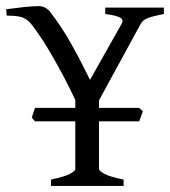

<svg xmlns="http://www.w3.org/2000/svg" viewBox="-53 -613 560 633"><path d="M115.2 0V-21Q159.7 -30.3 177.5 -39.8Q195.3 -49.3 195.3 -56.2V-212.9H62.5L51.8 -225.1Q54.2 -232.4 56.9 -241Q59.6 -249.5 62.5 -257.3H195.3V-283.2Q161.6 -355 122.1 -423.8Q82.5 -492.7 49.3 -534.7Q40.5 -545.9 25.1 -553.7Q9.8 -561.5 -30.8 -561.5L-32.7 -582.5Q-3.9 -586.4 25.1 -589.6Q54.2 -592.8 74.2 -592.8Q97.2 -592.8 112.3 -573.7Q148.9 -526.4 179.2 -473.1Q209.5 -419.9 243.7 -349.6L348.1 -534.7Q355.5 -547.4 343.5 -554.7Q331.5 -562 293.9 -566.9V-587.9H487.3V-566.9Q454.1 -560.5 436 -554Q418 -547.4 411.1 -534.7L273.4 -282.2V-257.3H405.8L418 -246.1L405.8 -212.9H273.4V-56.2Q273.4 -49.8 291 -40Q308.6 -30.3 354.5 -21V0Z"/></svg>

Font: David Libre
Style: Regular
Weight: 400
Designer: Ismar David, J. Victor Gaultney, Annie Olsen and Meir Sadan
Foundry: Monotype Imaging Inc. & SIL International
Version: Version 1.100; ttfautohint (v1.8.4.7-5d5b)